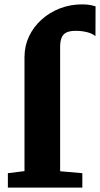

<svg xmlns="http://www.w3.org/2000/svg" viewBox="-20 -858 457 878"><path d="M16 0V-66L92 -75.5V-597Q92 -648 112.8 -691.8Q133.5 -735.5 170.2 -768.5Q207 -801.5 254.5 -819.8Q302 -838 355 -838Q380 -838 395.5 -834.5Q411 -831 417 -829L416.5 -693Q401.5 -705 377.8 -711Q354 -717 326 -717Q300 -717 284.5 -709.8Q269 -702.5 262 -686.2Q255 -670 255 -643.5V-75L356.5 -66V0Z"/></svg>

Font: Merriweather Light 18pt Black
Style: Regular
Weight: 900
Version: Version 2.100